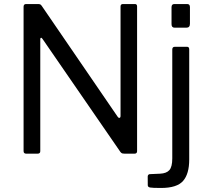

<svg xmlns="http://www.w3.org/2000/svg" viewBox="-20 -762 1035 952"><path d="M649.1 -742Q659.7 -742 659.7 -730.1V-12.2Q659.7 -6.4 656.5 -3.2Q653.2 0 646.9 0H598.3Q591.7 0 587 -1.1Q582.2 -2.1 577.1 -8.5L191.2 -568.5Q186.5 -575.7 183.1 -574.7Q179.7 -573.7 179.7 -568V-12.6Q180 0 165.9 0H110.3Q96.9 0 96.9 -12.8V-728.4Q96.9 -742 109.5 -742H167.4Q175.3 -742 179.3 -740.3Q183.3 -738.6 187.6 -732L563.2 -183.4Q568.7 -175.8 573.2 -177.8Q577.7 -179.7 577.7 -185.9V-729.7Q577.7 -742 589.6 -742ZM918.2 29Q918.2 100.4 887.7 135.2Q857.2 170 778.5 170Q735.1 170 723.9 167.7Q712.7 165.3 712.7 156.6L712.4 113.3Q712.4 108.9 714.9 105.5Q717.3 102.1 722.3 101.5L773.9 99.2Q805.7 97.6 819.9 81.4Q834.2 65.1 834.2 23.4V-516.4Q834.2 -530 846.9 -530H907.4Q918.2 -530 918.2 -517.2V29ZM921.8 -644.3Q921.8 -624.7 904.3 -624.7H845.9Q830.5 -624.7 830.5 -642V-726.2Q830.5 -742 844.7 -742H908.2Q921.8 -742 921.8 -726.8Z"/></svg>

Font: Libre Franklin Thin
Style: Regular
Weight: 100
Designer: Pablo Impallari, Rodrigo Fuenzalida, Nhung Nguyen
Foundry: Impallari Type
Version: Version 3.000